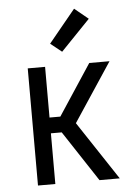

<svg xmlns="http://www.w3.org/2000/svg" viewBox="-54 -807 608 849"><g transform="rotate(-5 250.0 -382.5)"><path d="M80 0V-520H157V-295H205L353 -520H443L271 -260L443 0H353L205 -225H157V0ZM238 -580 188 -620 307 -765 368 -715Z"/></g></svg>

Font: Iosevka Algr
Style: Regular
Weight: 400
Monospace: yes
Designer: Belleve Invis
Foundry: Belleve Invis
Version: Version 26.0.2; ttfautohint (v1.8.3)